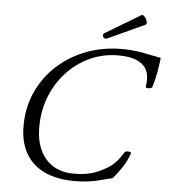

<svg xmlns="http://www.w3.org/2000/svg" viewBox="-58 -909 856 975"><g transform="rotate(5 370.0 -422.0)"><path d="M357 13Q268 13 205 -16.5Q142 -46 109 -103.5Q76 -161 76 -244Q76 -338 112 -417Q148 -496 211.5 -554Q275 -612 359 -644Q443 -676 540 -676Q566 -676 594 -673.5Q622 -671 649 -666Q664 -663 679 -660Q694 -657 709.5 -654Q725 -651 740 -648Q736 -610 729 -572.5Q722 -535 711 -498Q708 -492 699.5 -490Q691 -488 684 -489.5Q677 -491 677 -495Q679 -506 679.5 -516Q680 -526 680 -533Q680 -567 664 -591Q648 -615 614 -628.5Q580 -642 525 -642Q447 -642 380 -611Q313 -580 262.5 -525.5Q212 -471 184 -399Q156 -327 156 -244Q156 -177 179 -127.5Q202 -78 245.5 -51Q289 -24 350 -24Q397 -24 431 -32Q465 -40 500 -59Q530 -74 549 -91.5Q568 -109 580 -126Q592 -143 599 -155Q602 -159 610.5 -160Q619 -161 626 -159Q633 -157 631 -151Q619 -114 595.5 -78.5Q572 -43 549 -18Q541 -17 532 -14.5Q523 -12 514.5 -10Q506 -8 497 -5Q476 1 440 7Q404 13 357 13ZM461 -723Q452 -719 445 -723.5Q438 -728 437.5 -736.5Q437 -745 447 -750L622 -855Q629 -859 636 -853.5Q643 -848 648 -838.5Q653 -829 653.5 -820.5Q654 -812 648 -809Z"/></g></svg>

Font: Junicode VF
Style: Italic
Weight: 400
Italic angle: -11°
Designer: Peter S. Baker
Version: Version 2.209